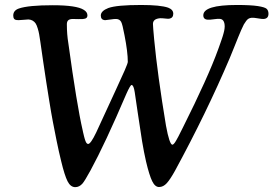

<svg xmlns="http://www.w3.org/2000/svg" viewBox="-20 -729 1098 771"><path d="M855.5 -529.3Q856.9 -533.2 860.6 -543.5Q864.3 -553.7 865.7 -557.9Q867.2 -562 870.1 -570.6Q873 -579.1 874.3 -583.3Q875.5 -587.4 877.4 -594Q879.4 -600.6 880.1 -604.7Q880.9 -608.9 881.6 -613.5Q882.3 -618.2 882.3 -622.1Q882.3 -652.8 861.3 -653.3Q853.5 -653.8 837.9 -651.6Q822.3 -649.4 815.4 -649.9Q796.4 -650.4 796.4 -667.5Q796.4 -709 931.2 -709Q986.8 -709 1015.4 -704.6Q1043.9 -700.2 1051 -693.4Q1058.1 -686.5 1058.1 -673.8Q1058.1 -653.8 1038.1 -652.8Q1032.2 -652.3 1015.6 -655.3Q999 -658.2 991.2 -657.7Q984.9 -657.2 979.5 -654.8Q974.1 -652.3 968.8 -645.3Q963.4 -638.2 959.2 -630.9Q955.1 -623.5 948.5 -608.2Q941.9 -592.8 936.5 -579.6Q931.2 -566.4 921.1 -541.3Q911.1 -516.1 902.3 -495.1Q809.1 -275.9 682.6 -43Q663.6 -8.8 649.7 6.6Q635.7 22 618.7 22Q602.5 22 591.1 -1.5Q579.6 -24.9 566.4 -80.6Q558.1 -116.7 550.5 -162.1Q543 -207.5 533 -277.3Q522.9 -347.2 521 -358.9Q516.6 -387.7 508.3 -387.7Q503.4 -387.7 487.8 -353Q401.4 -150.9 343.3 -44.4Q319.8 -1.5 311 8.3Q298.3 22.5 282.2 22.5Q263.2 22.5 251.2 -1.2Q239.3 -24.9 225.6 -82Q215.8 -121.6 207 -165.3Q198.2 -209 192.1 -241Q186 -272.9 177.7 -324.5Q169.4 -376 165.8 -399.4Q162.1 -422.9 153.3 -482.7Q144.5 -542.5 142.1 -560.5Q139.2 -580.6 137.2 -591.6Q135.3 -602.5 131.3 -615.5Q127.4 -628.4 123 -635Q118.7 -641.6 111.3 -646Q104 -650.4 94.2 -650.9Q90.3 -650.9 71.5 -649.2Q52.7 -647.5 47.4 -648.4Q33.2 -649.4 33.2 -666.5Q33.2 -687 55.7 -694.8Q93.8 -708 191.9 -708Q287.6 -708 316.4 -689.5Q331.1 -680.7 331.1 -667Q331.1 -654.8 317.4 -653.3Q314.9 -651.9 294.7 -652.3Q274.4 -652.8 271 -652.8Q258.8 -652.3 253.7 -647.2Q248.5 -642.1 248.5 -631.3Q248.5 -590.8 254.4 -555.7Q288.6 -306.6 312 -205.6Q312.5 -202.6 313.7 -197.5Q314.9 -192.4 315.7 -189.2Q316.4 -186 317.6 -181.2Q318.8 -176.3 319.8 -173.1Q320.8 -169.9 322 -166Q323.2 -162.1 324.5 -159.7Q325.7 -157.2 327.1 -155Q328.6 -152.8 330.3 -151.9Q332 -150.9 334 -150.9Q344.2 -150.9 366.2 -196.8Q467.3 -415.5 480.5 -445.8Q493.2 -475.1 493.2 -480.5Q493.2 -520.5 480 -587.4Q471.7 -632.3 466.3 -641.6Q460 -652.3 446.8 -652.8Q440.4 -653.3 422.9 -650.6Q405.3 -647.9 401.4 -647.9Q384.8 -649.4 384.8 -666.5Q384.8 -685.1 415 -696.8Q448.7 -709 546.4 -709Q624.5 -709 655.3 -698.2Q675.8 -690.4 675.8 -673.8Q675.8 -656.7 659.2 -653.8Q653.3 -653.3 641.1 -654.8Q628.9 -656.2 622.6 -655.8Q594.2 -653.3 594.2 -632.8Q594.2 -622.6 599.1 -570.3Q612.3 -430.7 646.5 -224.6Q660.6 -147.9 672.4 -147.9Q674.8 -147.9 678.7 -152.1Q682.6 -156.2 687.7 -165.3Q692.9 -174.3 696.3 -180.9Q699.7 -187.5 706.1 -200.4Q712.4 -213.4 714.4 -216.8Q815.4 -418.5 855.5 -529.3Z"/></svg>

Font: Cooper* Medium
Style: Italic
Weight: 500
Italic angle: -7°
Designer: Owen Earl
Foundry: indestructible type*
Version: Version 0.001